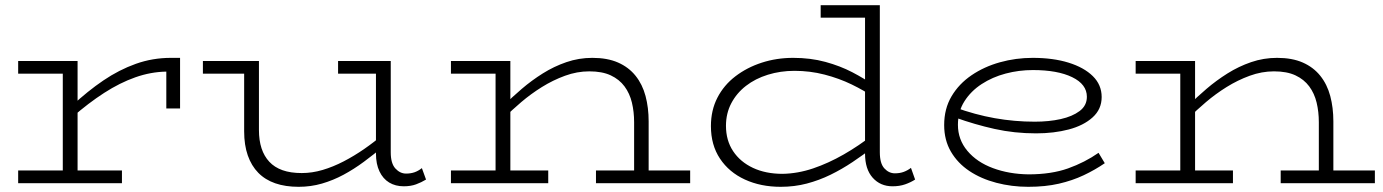

<svg xmlns="http://www.w3.org/2000/svg" viewBox="-20 -706 5329 740"><path d="M258 -254V-299Q318 -355 378.5 -396Q439 -437 503.5 -460Q568 -483 639 -483H674V-288H621V-430Q561 -429 501.5 -408Q442 -387 381.5 -348Q321 -309 258 -254ZM50 0V-49H450V0ZM222 -8V-471H279V-8ZM50 -422V-471H277V-422Z M1131 14Q1080 14 1041 0.5Q1002 -13 975.5 -40Q949 -67 935 -107Q921 -147 921 -200V-471H978V-205Q978 -165 988 -134.5Q998 -104 1018 -82.5Q1038 -61 1069 -50Q1100 -39 1143 -39Q1183 -39 1223.5 -51Q1264 -63 1304.5 -84Q1345 -105 1384 -132Q1423 -159 1458 -189V-142Q1421 -111 1382.5 -82.5Q1344 -54 1304 -32.5Q1264 -11 1221 1.5Q1178 14 1131 14ZM762 -422V-471H960V-422ZM1536 12Q1504 12 1480 -2.5Q1456 -17 1442.5 -45.5Q1429 -74 1429 -114V-471H1486V-119Q1486 -76 1504 -56.5Q1522 -37 1545 -37Q1563 -37 1577.5 -42Q1592 -47 1606 -58L1622 -14Q1604 -3 1583.5 4.5Q1563 12 1536 12ZM1283 -422V-471H1474V-422Z M2424 0V-235Q2424 -275 2415.5 -310.5Q2407 -346 2387 -373Q2367 -400 2334 -415.5Q2301 -431 2251 -431Q2204 -431 2157.5 -414Q2111 -397 2068.5 -370.5Q2026 -344 1989 -312.5Q1952 -281 1922 -251V-300Q1953 -331 1991 -363.5Q2029 -396 2072 -423Q2115 -450 2163 -466.5Q2211 -483 2263 -483Q2321 -483 2362 -465Q2403 -447 2429.5 -414Q2456 -381 2468 -336Q2480 -291 2480 -238V0ZM1718 0V-49H2093V0ZM1890 0V-471H1947V0ZM1718 -422V-471H1940V-422ZM2277 0V-49H2640V0Z M2989 14Q2912 14 2851 -14Q2790 -42 2755 -94.5Q2720 -147 2720 -220Q2720 -281 2745 -329.5Q2770 -378 2814.5 -412Q2859 -446 2916 -464.5Q2973 -483 3037 -483Q3104 -483 3161 -467.5Q3218 -452 3265 -427.5Q3312 -403 3350 -376V-330Q3311 -357 3262.5 -380.5Q3214 -404 3158 -418.5Q3102 -433 3042 -433Q2988 -433 2939.5 -418Q2891 -403 2855 -375Q2819 -347 2798.5 -308Q2778 -269 2778 -221Q2778 -165 2805.5 -123.5Q2833 -82 2882 -59Q2931 -36 2996 -36Q3055 -37 3114 -57Q3173 -77 3231.5 -110.5Q3290 -144 3345 -187V-138Q3307 -109 3266 -81.5Q3225 -54 3181 -32.5Q3137 -11 3089.5 1.5Q3042 14 2989 14ZM3420 12Q3373 12 3343.5 -21Q3314 -54 3314 -114V-686H3371V-119Q3371 -76 3388.5 -57Q3406 -38 3429 -38Q3448 -38 3463 -43.5Q3478 -49 3491 -59L3507 -14Q3490 -3 3468.5 4.5Q3447 12 3420 12ZM3143 -638V-686H3362V-638Z M3943 14Q3879 14 3820 -1.5Q3761 -17 3716 -47Q3671 -77 3645 -121.5Q3619 -166 3619 -224Q3619 -287 3647.5 -335Q3676 -383 3724.5 -416Q3773 -449 3834 -466Q3895 -483 3960 -483Q4039 -483 4098.5 -464.5Q4158 -446 4192 -412.5Q4226 -379 4226 -332Q4226 -285 4191 -253.5Q4156 -222 4099 -207Q4042 -192 3973 -192Q3890 -192 3813.5 -209Q3737 -226 3662 -253L3661 -292Q3738 -264 3814 -250.5Q3890 -237 3968 -237Q4023 -237 4068 -247Q4113 -257 4141 -278Q4169 -299 4169 -333Q4169 -381 4112.5 -408.5Q4056 -436 3961 -436Q3907 -436 3856 -422.5Q3805 -409 3763.5 -382Q3722 -355 3697 -315.5Q3672 -276 3672 -225Q3672 -168 3708.5 -124.5Q3745 -81 3807 -58Q3869 -35 3944 -34Q4032 -34 4096.5 -57Q4161 -80 4214 -117L4238 -77Q4200 -51 4156.5 -30.5Q4113 -10 4061 2Q4009 14 3943 14Z M5063 0V-235Q5063 -275 5054.5 -310.5Q5046 -346 5026 -373Q5006 -400 4973 -415.5Q4940 -431 4890 -431Q4843 -431 4796.5 -414Q4750 -397 4707.5 -370.5Q4665 -344 4628 -312.5Q4591 -281 4561 -251V-300Q4592 -331 4630 -363.5Q4668 -396 4711 -423Q4754 -450 4802 -466.5Q4850 -483 4902 -483Q4960 -483 5001 -465Q5042 -447 5068.5 -414Q5095 -381 5107 -336Q5119 -291 5119 -238V0ZM4357 0V-49H4732V0ZM4529 0V-471H4586V0ZM4357 -422V-471H4579V-422ZM4916 0V-49H5279V0Z"/></svg>

Font: BioRhyme SemiExpanded Light
Style: Regular
Weight: 300
Width: 6
Designer: Aoife Mooney
Foundry: Aoife Mooney Type
Version: Version 1.600;gftools[0.9.33]